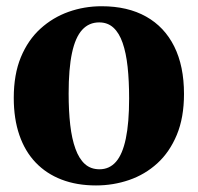

<svg xmlns="http://www.w3.org/2000/svg" viewBox="-20 -568 618 600"><path d="M23 -262Q23 -335.5 45.2 -389.2Q67.5 -443 106.2 -478.2Q145 -513.5 194.2 -531Q243.5 -548.5 297.5 -548.5Q379 -548.5 436.5 -516.2Q494 -484 524.5 -422.8Q555 -361.5 555 -274.5Q555 -200.5 532.5 -146.5Q510 -92.5 471.5 -57.5Q433 -22.5 383.5 -5.5Q334 11.5 280 11.5Q220 11.5 172.5 -6.8Q125 -25 91.5 -60Q58 -95 40.5 -146Q23 -197 23 -262ZM291 -39Q322 -39 342.5 -62.5Q363 -86 373.2 -135Q383.5 -184 383.5 -260.5Q383.5 -315 378.8 -359Q374 -403 363.2 -434Q352.5 -465 334.5 -481.5Q316.5 -498 290 -498Q258 -498 236.8 -474.8Q215.5 -451.5 205 -402.5Q194.5 -353.5 194.5 -275.5Q194.5 -221 199.5 -177.5Q204.5 -134 215.8 -103Q227 -72 245.2 -55.5Q263.5 -39 291 -39Z"/></svg>

Font: Merriweather 72pt ExtraBold
Style: Regular
Weight: 800
Version: Version 2.100